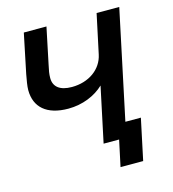

<svg xmlns="http://www.w3.org/2000/svg" viewBox="-124 -812 962 1065"><g transform="rotate(-15 357.5 -280.0)"><path d="M379 0H468L436 150H566L616 -86H527L659 -710H529L481 -485C464 -403 388 -349 291 -349C222 -349 187 -378 187 -428C187 -451 191 -473 197 -499L241 -710H111L64 -483C58 -450 52 -418 52 -395C52 -297 117 -238 241 -238C323 -238 397 -269 446 -316Z"/></g></svg>

Font: Geist SemiBold
Style: Italic
Weight: 600
Italic angle: -12°
Designer: Basement.studio, Andrés Briganti, Mateo Zaragoza
Foundry: Basement.studio, Vercel, Andrés Briganti, Guido Ferreyra, Mateo Zaragoza
Version: Version 1.500